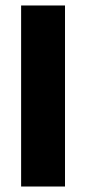

<svg xmlns="http://www.w3.org/2000/svg" viewBox="-20 -680 315 700"><path d="M57 0V-660H217V0Z"/></svg>

Font: Bricolage Grotesque 24pt SemiCondensed ExtraBold
Style: Regular
Weight: 800
Width: 4
Designer: Mathieu Triay
Foundry: Atelier Triay
Version: Version 1.001;gftools[0.9.33.dev8+g029e19f]